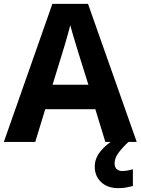

<svg xmlns="http://www.w3.org/2000/svg" viewBox="-20 -737 730 997"><path d="M527 0 475 -170H215L163 0H0L252 -717H437L690 0ZM387 -463Q382 -480 374 -506Q366 -532 358 -559Q350 -586 345 -606Q340 -586 331.5 -556.5Q323 -527 315.5 -500.5Q308 -474 304 -463L253 -297H439ZM575 111Q575 131 586 141Q597 151 614 151Q630 151 645 148Q660 145 670 142V229Q654 233 636 236.5Q618 240 594 240Q538 240 505 208.5Q472 177 472 128Q472 84 504 46Q536 8 582 -17L647 0Q613 32 594 58.5Q575 85 575 111Z"/></svg>

Font: Noto Sans Ol Chiki
Style: Bold
Weight: 700
Designer: Monotype Design Team, Lewis McGuffie
Foundry: Monotype Imaging Inc.
Version: Version 2.003; ttfautohint (v1.8.4.7-5d5b)